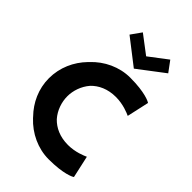

<svg xmlns="http://www.w3.org/2000/svg" viewBox="-330 -1290 1445 1445"><g transform="rotate(45 393.0 -567.0)"><path d="M667 -195C647 -186 582 -157 504 -157C417 -157 352 -188 307 -235C262 -286 241 -353 241 -413C241 -472 262 -538 307 -590C351 -636 417 -668 504 -668C581 -668 646 -640 667 -630L706 -806L703 -809C696 -813 636 -847 477 -847C363 -847 253 -795 176 -712L169 -705C94 -628 47 -525 47 -411C47 -299 94 -198 168 -122L175 -114C253 -30 363 22 477 22C636 22 696 -12 703 -16L706 -19ZM244 -1072 448 -914 656 -1072 594 -1156 448 -1045 303 -1155Z"/></g></svg>

Font: Hussar Woodtype
Style: SeBd
Weight: 900
Foundry: Cannot Into Space Fonts
Version: Version 1.07